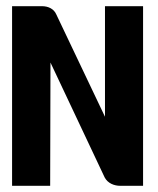

<svg xmlns="http://www.w3.org/2000/svg" viewBox="-20 -600 509 620"><path d="M19 0H142L143 -398L318 -27C328 -8 349 0 368 0H442V-580H319V-223L162 -553C154 -572 135 -580 116 -580H19Z"/></svg>

Font: Charger Sport
Style: UltNrw
Weight: 1000
Designer: Jasper
Foundry: Cannot Into Space Fonts
Version: Version 1.1